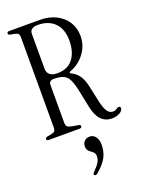

<svg xmlns="http://www.w3.org/2000/svg" viewBox="-185 -804 893 1193"><g transform="rotate(-20 261.5 -207.5)"><path d="M450 9Q363 9 339 -105L316 -216Q305 -270 291.5 -298Q278 -326 254.5 -336Q231 -346 190 -346Q176 -346 168 -338.5Q160 -331 160 -320V-70Q160 -49 168 -41.5Q176 -34 204 -29L241 -23Q252 -21 252 -12Q252 0 237 0H34Q19 0 19 -11Q19 -20 32 -23L55 -27Q76 -31 82.5 -38Q89 -45 89 -66V-654Q89 -675 82.5 -682Q76 -689 55 -693L32 -697Q19 -700 19 -709Q19 -720 34 -720H237Q296 -720 342 -697Q388 -674 414 -633.5Q440 -593 440 -540Q440 -477 402 -426.5Q364 -376 306 -355Q299 -353 298.5 -348.5Q298 -344 305 -341Q337 -326 355.5 -299Q374 -272 384 -227L406 -125Q417 -73 432 -51Q447 -29 470 -29Q478 -29 484.5 -31.5Q491 -34 501 -41Q509 -46 516 -43.5Q523 -41 523 -33Q523 -16 501 -3.5Q479 9 450 9ZM227 -371Q295 -371 330 -416.5Q365 -462 365 -538Q365 -612 324.5 -653.5Q284 -695 213 -695Q160 -695 160 -655V-426Q160 -371 227 -371ZM278 67Q303 67 317.5 87.5Q332 108 332 139Q332 188 311.5 224.5Q291 261 246 299Q234 309 226 303Q217 296 229 284Q258 255 269 236Q280 217 280 198Q280 182 272.5 173Q265 164 255 157.5Q245 151 237.5 141.5Q230 132 230 114Q230 94 243.5 80.5Q257 67 278 67Z"/></g></svg>

Font: Instrument Serif
Style: Regular
Weight: 400
Designer: Rodrigo Fuenzalida
Foundry: fragTYPE
Version: Version 1.000; ttfautohint (v1.8.4.7-5d5b);gftools[0.9.27]